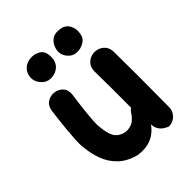

<svg xmlns="http://www.w3.org/2000/svg" viewBox="-211 -856 983 983"><g transform="rotate(-45 280.5 -364.5)"><path d="M434 10Q463 10 484 -10Q505 -31 505 -59Q507 -312 505 -460Q504 -488 489.5 -504.5Q475 -521 454 -526.5Q433 -532 412.5 -526Q392 -520 378 -503Q364 -486 364 -458Q366 -342 365 -195Q359 -191 353 -185Q326 -142 299 -132.5Q272 -123 250 -129Q217 -137 201.5 -162.5Q186 -188 182 -237Q179 -254 181 -285Q183 -316 186.5 -348.5Q190 -381 193 -402L200 -454Q204 -487 186 -506Q168 -525 142 -528Q116 -531 94 -517Q72 -503 67 -470Q65 -454 61 -421.5Q57 -389 53.5 -351.5Q50 -314 48 -280Q46 -246 49 -228Q53 -176 70 -130Q87 -84 122 -50Q157 -16 215 0Q320 17 377 -63Q377 -12 434 10ZM258 -648Q263 -673 256 -698Q249 -722 224 -731Q213 -737 200 -738Q192 -739 181.5 -738.5Q171 -738 159 -734Q132 -724 120 -702.5Q108 -681 110.5 -657.5Q113 -634 130 -616Q149 -593 177.5 -591.5Q206 -590 229 -605Q252 -620 258 -648ZM449 -647Q453 -673 447 -690Q439 -712 429 -721Q418 -730 407 -734Q394 -738 377 -738Q351 -739 335 -726Q311 -707 305 -674.5Q299 -642 322 -615Q340 -593 368.5 -591.5Q397 -590 421 -604.5Q445 -619 449 -647Z"/></g></svg>

Font: Balsamiq Sans
Style: Bold
Weight: 700
Designer: Michael Angeles
Foundry: Balsamiq SRL
Version: Version 1.020; ttfautohint (v1.8.4.7-5d5b);gftools[0.9.26]